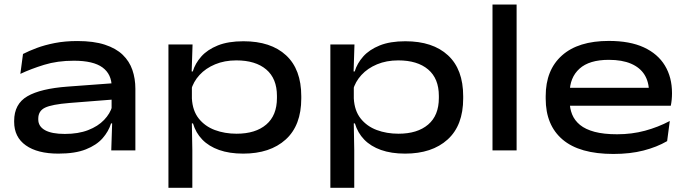

<svg xmlns="http://www.w3.org/2000/svg" viewBox="-20 -680 3106 868"><path d="M483 0 487.5 -139 484.5 -161V-270L485 -286.5Q485 -344.5 443.5 -375Q402 -405.5 314 -405.5Q239.5 -405.5 179.5 -387Q119.5 -368.5 72 -346L84 -436Q110 -449.5 146 -463Q182 -476.5 228 -485.5Q274 -494.5 330 -494.5Q403.5 -494.5 454 -478Q504.5 -461.5 534.8 -432.2Q565 -403 578.5 -363.8Q592 -324.5 592 -278.5V0ZM244 14.5Q149.5 14.5 96.8 -22.8Q44 -60 44 -129V-133.5Q44 -210 103.8 -244.8Q163.5 -279.5 286 -288.5L495.5 -304L497.5 -230.5L294 -214.5Q214 -208 183.5 -193.2Q153 -178.5 153 -143.5V-140Q153 -108.5 183.5 -91.5Q214 -74.5 273 -74.5Q334 -74.5 378.5 -91.8Q423 -109 450.5 -137.8Q478 -166.5 487.5 -200L503 -122H482Q471 -86 443.8 -55Q416.5 -24 368.2 -4.8Q320 14.5 244 14.5Z M1079.5 14.5Q1017 14.5 970.5 -2Q924 -18.5 894.5 -49Q865 -79.5 852.5 -122H816L847.5 -235Q850.5 -179.5 878.5 -144.2Q906.5 -109 951.2 -92.2Q996 -75.5 1049.5 -75.5Q1135 -75.5 1183.5 -116.8Q1232 -158 1232 -237V-246.5Q1232 -325 1183.5 -366Q1135 -407 1048.5 -407Q995 -407 952.5 -389.2Q910 -371.5 882 -341Q854 -310.5 843.5 -272L816.5 -357H851.5Q862.5 -393.5 890 -424.5Q917.5 -455.5 964.5 -474.5Q1011.5 -493.5 1080.5 -493.5Q1204.5 -493.5 1273.2 -430Q1342 -366.5 1342 -245V-235Q1342 -113 1271.5 -49.2Q1201 14.5 1079.5 14.5ZM741.5 169V-479H850.5L846 -339.5L847.5 -296V-173.5L847 -142.5L849.5 -1V169Z M1811.5 14.5Q1749 14.5 1702.5 -2Q1656 -18.5 1626.5 -49Q1597 -79.5 1584.5 -122H1548L1579.5 -235Q1582.5 -179.5 1610.5 -144.2Q1638.5 -109 1683.2 -92.2Q1728 -75.5 1781.5 -75.5Q1867 -75.5 1915.5 -116.8Q1964 -158 1964 -237V-246.5Q1964 -325 1915.5 -366Q1867 -407 1780.5 -407Q1727 -407 1684.5 -389.2Q1642 -371.5 1614 -341Q1586 -310.5 1575.5 -272L1548.5 -357H1583.5Q1594.5 -393.5 1622 -424.5Q1649.5 -455.5 1696.5 -474.5Q1743.5 -493.5 1812.5 -493.5Q1936.5 -493.5 2005.2 -430Q2074 -366.5 2074 -245V-235Q2074 -113 2003.5 -49.2Q1933 14.5 1811.5 14.5ZM1473.5 169V-479H1582.5L1578 -339.5L1579.5 -296V-173.5L1579 -142.5L1581.5 -1V169Z M2206.5 0V-659.5H2315.5V0Z M2753 16Q2600 16 2523.5 -49Q2447 -114 2447 -234V-245.5Q2447 -363.5 2520.5 -429.2Q2594 -495 2732.5 -495Q2827.5 -495 2890.8 -465.8Q2954 -436.5 2986 -383.5Q3018 -330.5 3018 -259.5V-256.5Q3018 -242.5 3016.5 -228Q3015 -213.5 3012.5 -202H2910.5Q2912.5 -215.5 2913.2 -232Q2914 -248.5 2914 -263.5Q2914 -309.5 2893.8 -342Q2873.5 -374.5 2833 -392Q2792.5 -409.5 2732.5 -409.5Q2644 -409.5 2599.8 -369.5Q2555.5 -329.5 2555.5 -260V-252V-240.5V-222Q2555.5 -190 2566.5 -162.8Q2577.5 -135.5 2602.2 -115.2Q2627 -95 2668.2 -84Q2709.5 -73 2770 -73Q2836.5 -73 2895.8 -89Q2955 -105 3008 -133L2996 -42Q2949.5 -15 2889.2 0.5Q2829 16 2753 16ZM2496.5 -202V-283H2992V-202Z"/></svg>

Font: Anek Latin Expanded Medium
Style: Regular
Weight: 500
Width: 7
Designer: Yesha Goshar
Foundry: Ek Type
Version: Version 1.003